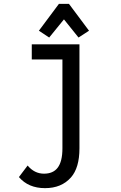

<svg xmlns="http://www.w3.org/2000/svg" viewBox="-20 -766 626 991"><path d="M180.7 -607.4 284.2 -746.1H335.9L439.5 -607.4L385.3 -572.3L310.1 -666L233.9 -572.3ZM77.6 147.9 122.6 88.4Q157.7 130.4 207 130.4Q253.9 130.4 277.3 100.1Q302.2 67.9 302.2 -0.5V-459H144V-537.1H390.1V-0.5Q390.1 100.6 345.7 150.4Q296.9 205.1 212.4 205.1Q126.5 205.1 77.6 147.9Z"/></svg>

Font: Consola Mono
Style: Book
Weight: 400
Monospace: yes
Version: Version 2.001